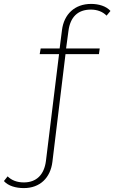

<svg xmlns="http://www.w3.org/2000/svg" viewBox="-32 -765 585 982"><path d="M90 197C173 197 226 144 236 63L303 -488H474L478 -517H306L318 -606C327 -677 365 -716 433 -716C465 -716 494 -705 513 -685L533 -709C511 -734 472 -745 434 -745C350 -745 295 -692 285 -611L273 -517H176L171 -488H270L203 58C194 129 154 168 90 168C55 168 27 157 7 137L-12 161C10 186 49 197 90 197Z"/></svg>

Font: Chess Sans ExtraLight
Style: Regular
Weight: 275
Designer: Wolf Bōese
Foundry: Wolf Bōese
Version: Version 7.223;Glyphs 3.3 (3306)